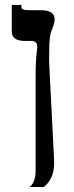

<svg xmlns="http://www.w3.org/2000/svg" viewBox="-20 -560 301 779"><path d="M146 -518.6Q162.1 -518.6 172.9 -515.6Q183.6 -512.7 189.9 -507.8Q196.3 -502.9 199 -496.1Q201.7 -489.3 201.7 -481.9Q201.7 -473.6 199.2 -464.6Q196.8 -455.6 193.8 -447.5Q190.9 -439.5 188.2 -432.6Q185.5 -425.8 184.6 -421.4Q181.2 -405.3 180.2 -380.9Q179.2 -356.4 179.2 -318.4Q179.2 -311 180.2 -290.8Q181.2 -270.5 182.6 -241.7Q184.1 -212.9 185.8 -178.2Q187.5 -143.6 189.5 -107.7Q191.4 -71.8 193.1 -37.1Q194.8 -2.4 196.3 26.4Q197.8 55.2 198.7 75.4Q199.7 95.7 199.7 102.5Q199.7 121.6 196 136.7Q192.4 151.9 186.5 163.6Q180.7 175.3 173.1 183.8Q165.5 192.4 157.7 198.7H100.6Q105 194.8 109.4 189.5Q113.8 184.1 116.9 176.5Q120.1 168.9 122.3 158.4Q124.5 147.9 124.5 133.8V-245.1Q124.5 -280.3 125.5 -302.7Q126.5 -325.2 127.9 -338.4Q129.4 -351.6 130.4 -358.2Q131.3 -364.7 131.3 -368.7Q131.3 -394 108.4 -394H77.1Q56.6 -394 42.2 -402.8Q27.8 -411.6 27.8 -432.1V-540H66.9V-531.7Q66.9 -528.8 68.1 -526.4Q69.3 -523.9 73 -522.2Q76.7 -520.5 83.3 -519.5Q89.8 -518.6 100.6 -518.6Z"/></svg>

Font: Arian AMU Serif
Style: Bold
Weight: 700
Designer: Ruben Hakobyan (Tarumian)
Foundry: Ruben Hakobyan (Tarumian)
Version: Version 1.002